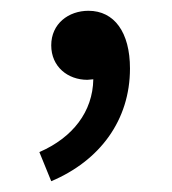

<svg xmlns="http://www.w3.org/2000/svg" viewBox="-20 -146 318 356"><path d="M75 190C165 152 221 77 221 -19C221 -86 192 -126 144 -126C107 -126 75 -102 75 -62C75 -22 106 2 142 2L153 1C152 61 115 109 53 136Z"/></svg>

Font: Noto Sans KR
Style: Regular
Weight: 400
Designer: Ryoko NISHIZUKA 西塚涼子 (kana, bopomofo & ideographs); Paul D. Hunt (Latin, Greek & Cyrillic); Sandoll Communications 산돌커뮤니
Foundry: Adobe
Version: Version 2.004;hotconv 1.0.118;makeotfexe 2.5.65603